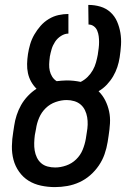

<svg xmlns="http://www.w3.org/2000/svg" viewBox="-20 -755 540 783"><path d="M204 8Q175 8 147 2Q119 -4 96.5 -18Q74 -32 58 -54.5Q42 -77 35 -103.5Q28 -130 28.5 -159Q29 -188 34 -217L38 -243Q41 -264 48 -285.5Q55 -307 66 -326.5Q77 -346 93.5 -363.5Q110 -381 129 -393Q116 -406 107 -422Q98 -438 94 -456.5Q90 -475 90.5 -494.5Q91 -514 94 -534Q97 -554 103 -574.5Q109 -595 120 -614Q131 -633 145.5 -649.5Q160 -666 179 -677.5Q198 -689 218.5 -693.5Q239 -698 259 -698V-618Q244 -618 229 -608.5Q214 -599 204.5 -584.5Q195 -570 190.5 -554.5Q186 -539 183 -523V-521Q181 -507 180.5 -493Q180 -479 183 -466Q186 -453 193 -442Q200 -431 211 -424Q221 -425 231.5 -426Q242 -427 252 -427Q266 -427 280.5 -425.5Q295 -424 309 -421Q325 -429 337.5 -441.5Q350 -454 358.5 -469Q367 -484 371.5 -500.5Q376 -517 379 -533V-534Q381 -547 382.5 -559Q384 -571 384 -583.5Q384 -596 382.5 -607.5Q381 -619 376.5 -630Q372 -641 362.5 -648Q353 -655 341 -655L340 -735Q366 -735 389.5 -728Q413 -721 430.5 -705Q448 -689 457.5 -667Q467 -645 471 -621Q475 -597 473.5 -572Q472 -547 468 -521Q465 -501 458.5 -481.5Q452 -462 441.5 -444Q431 -426 416 -410Q401 -394 382 -383Q399 -366 409.5 -345Q420 -324 425 -300.5Q430 -277 428.5 -252Q427 -227 423 -202L419 -176Q415 -151 406.5 -126.5Q398 -102 383 -80Q368 -58 348 -40.5Q328 -23 304 -12Q280 -1 254.5 3.5Q229 8 204 8ZM205 -72Q227 -72 250 -80Q273 -88 290.5 -105Q308 -122 317 -144Q326 -166 330 -189L334 -215Q337 -231 337.5 -246.5Q338 -262 335.5 -277Q333 -292 326.5 -305.5Q320 -319 309 -328.5Q298 -338 283 -342.5Q268 -347 252 -347Q230 -347 207 -339Q184 -331 166.5 -314Q149 -297 139.5 -274.5Q130 -252 127 -230L122 -204Q120 -188 119.5 -172Q119 -156 121.5 -141Q124 -126 130.5 -112.5Q137 -99 148 -89.5Q159 -80 174 -76Q189 -72 205 -72Z"/></svg>

Font: Iosevka Term Curly Md Obl
Style: Regular
Weight: 500
Italic angle: -9°
Designer: Belleve Invis
Foundry: Belleve Invis
Version: Version 32.3.0